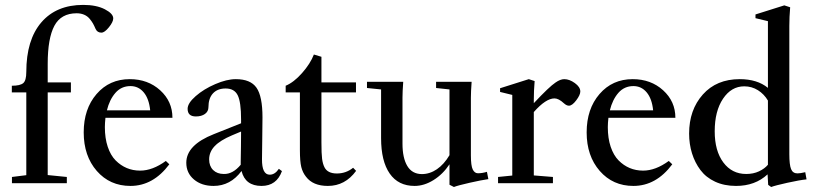

<svg xmlns="http://www.w3.org/2000/svg" viewBox="-20 -748 3327 784"><path d="M28.8 0V-25.4L87.4 -32.7V-370.6H28.3V-397.9Q62.5 -397.9 75 -408.7Q87.4 -419.4 87.4 -454.1Q87.4 -585 148.7 -656.5Q210 -728 319.8 -728Q373.5 -728 408 -710.2Q442.4 -692.4 442.4 -672.9Q442.4 -658.7 424.8 -636.7Q407.2 -614.7 394 -614.7Q377 -614.7 370.1 -630.4Q364.7 -643.1 359.6 -652.1Q354.5 -661.1 345.5 -671.9Q336.4 -682.6 323 -688.2Q309.6 -693.8 293 -693.8Q229.5 -693.8 202.1 -642.8Q174.8 -591.8 174.8 -487.3V-411.6H269.5V-370.6H174.8V-33.2L252.9 -25.4V0Z M512.7 11.2Q428.7 11.2 375.2 -50Q321.8 -111.3 321.8 -207.5Q321.8 -303.2 374.3 -364Q426.8 -424.8 509.8 -424.8Q584 -424.8 634 -379.4Q684.1 -334 684.1 -267.1H410.6Q408.2 -245.1 408.2 -229Q408.2 -183.6 419.9 -148.7Q431.6 -113.8 452.1 -93Q472.7 -72.3 497.8 -61.8Q522.9 -51.3 552.2 -51.3Q603 -51.3 657.2 -90.8L671.4 -77.1Q605.5 11.2 512.7 11.2ZM512.7 -396.5Q475.6 -396.5 451.4 -368.9Q427.2 -341.3 416.5 -297.4H593.3Q588.4 -345.2 566.9 -370.8Q545.4 -396.5 512.7 -396.5Z M852.1 11.2Q803.2 11.2 772 -15.1Q740.7 -41.5 740.7 -83.5Q740.7 -155.8 853 -200.2L964.4 -244.6V-259.8Q964.4 -331.1 950.7 -358.9Q937 -386.7 901.4 -386.7Q868.2 -386.7 849.6 -366.7Q831.1 -346.7 831.1 -310.1Q831.1 -293 816.9 -282.7Q802.7 -272.5 779.8 -272.5Q746.1 -272.5 746.1 -303.7Q746.1 -326.7 779.1 -355.5Q812 -384.3 858.9 -404.5Q905.8 -424.8 942.9 -424.8Q1002.9 -424.8 1027.3 -389.9Q1051.8 -355 1051.8 -268.6Q1051.8 -235.8 1050.8 -176.5Q1049.8 -117.2 1049.8 -98.1Q1049.3 -34.7 1081.5 -34.7Q1102.5 -34.7 1118.7 -58.6L1131.3 -49.3Q1109.4 11.2 1047.9 11.2Q981.4 11.2 966.3 -49.8Q920.9 11.2 852.1 11.2ZM834 -97.2Q834 -69.8 850.3 -53.7Q866.7 -37.6 894 -37.6Q930.7 -36.6 962.9 -75.2Q962.4 -81.1 962.9 -87.4Q963.4 -107.9 963.9 -149.2Q964.4 -190.4 964.4 -210.9L927.2 -195.3Q878.9 -174.8 856.4 -151.1Q834 -127.4 834 -97.2Z M1318.8 11.2Q1257.8 11.2 1229.5 -26.4Q1215.8 -43.5 1210.2 -66.2Q1204.6 -88.9 1204.6 -135.3V-370.6H1146.5V-397.9Q1179.7 -411.6 1213.4 -449.7Q1247.1 -487.8 1261.7 -525.4L1292.5 -516.1V-411.6H1433.6V-370.6H1292.5V-167Q1292.5 -120.1 1295.2 -99.6Q1297.9 -79.1 1304.7 -65.4Q1317.4 -39.6 1355.5 -39.6Q1393.1 -39.6 1421.9 -63L1434.1 -50.3Q1389.2 11.2 1318.8 11.2Z M1672.9 11.2Q1606.4 11.2 1571.3 -39.3Q1536.1 -89.8 1536.1 -184.1V-382.8L1478.5 -388.7V-414.1H1626.5Q1623.5 -373 1623.5 -349.1V-161.6Q1623.5 -103 1643.1 -70.3Q1662.6 -37.6 1702.1 -37.1Q1734.9 -37.1 1763.9 -56.9Q1793 -76.7 1815.4 -114.3V-382.8L1760.7 -388.7V-414.1H1905.8Q1902.8 -373 1902.8 -349.1V-113.8Q1902.8 -71.3 1910.4 -55.9Q1918 -40.5 1931.6 -40.5Q1949.2 -40.5 1968.3 -46.4L1974.1 -16.6Q1946.3 -12.7 1897.7 -1.7Q1849.1 9.3 1833.5 15.6L1815.4 6.3V-77.1Q1788.6 -36.6 1750.2 -12.7Q1711.9 11.2 1672.9 11.2Z M2013.7 0V-25.4L2071.8 -31.2V-360.4L2022 -372.6V-387.7L2139.2 -424.8L2163.1 -417Q2159.7 -377 2159.7 -340.3V-326.7Q2222.7 -394 2248.5 -411.1Q2268.1 -424.8 2284.2 -424.8Q2305.2 -424.8 2327.4 -408.7Q2349.6 -392.6 2349.6 -374.5Q2349.6 -360.4 2333 -338.4Q2316.4 -316.4 2303.2 -316.4Q2293.5 -316.4 2282.7 -326.2Q2261.2 -346.2 2244.1 -346.2Q2209 -346.2 2159.7 -290.5V-31.7L2237.8 -25.4V0Z M2566.4 11.2Q2482.4 11.2 2429 -50Q2375.5 -111.3 2375.5 -207.5Q2375.5 -303.2 2428 -364Q2480.5 -424.8 2563.5 -424.8Q2637.7 -424.8 2687.7 -379.4Q2737.8 -334 2737.8 -267.1H2464.4Q2461.9 -245.1 2461.9 -229Q2461.9 -183.6 2473.6 -148.7Q2485.4 -113.8 2505.9 -93Q2526.4 -72.3 2551.5 -61.8Q2576.7 -51.3 2606 -51.3Q2656.7 -51.3 2710.9 -90.8L2725.1 -77.1Q2659.2 11.2 2566.4 11.2ZM2566.4 -396.5Q2529.3 -396.5 2505.1 -368.9Q2481 -341.3 2470.2 -297.4H2647Q2642.1 -345.2 2620.6 -370.8Q2599.1 -396.5 2566.4 -396.5Z M3128.9 15.6 3116.7 6.8 3114.3 -36.1Q3063.5 11.2 2985.4 11.2Q2937.5 11.2 2900.1 -6.1Q2862.8 -23.4 2840.1 -53.7Q2817.4 -84 2805.7 -121.8Q2793.9 -159.7 2793.9 -202.6Q2793.9 -299.3 2849.9 -362.1Q2905.8 -424.8 3000.5 -424.8Q3072.3 -424.8 3115.7 -389.2V-661.6L3064.9 -673.8V-689L3182.6 -726.1L3206.5 -718.3Q3203.1 -678.2 3203.1 -642.1V-118.2Q3203.1 -75.2 3210.2 -57.6Q3217.3 -40 3236.3 -40Q3247.6 -40 3268.1 -44.9L3273.4 -15.6Q3245.1 -12.7 3195.3 -1.7Q3145.5 9.3 3128.9 15.6ZM3026.9 -37.6Q3056.2 -37.6 3079.1 -48.3Q3102.1 -59.1 3115.7 -75.2V-337.4Q3100.1 -363.8 3075 -379.6Q3049.8 -395.5 3019 -395.5Q2966.3 -395.5 2932.4 -345Q2898.4 -294.4 2898.4 -211.9Q2898.4 -131.8 2933.6 -84.7Q2968.8 -37.6 3026.9 -37.6Z"/></svg>

Font: Elstob 18pt Medium
Style: Regular
Weight: 500
Designer: Peter S. Baker
Version: Version 1.015